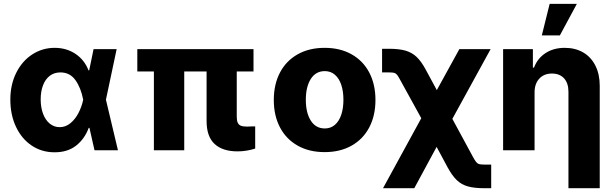

<svg xmlns="http://www.w3.org/2000/svg" viewBox="-20 -788 3216 1007"><path d="M34.2 -265.6Q34.2 -344.2 65.2 -406.2Q96.2 -468.3 149.4 -502.7Q202.6 -537.1 266.6 -537.1Q328.6 -537.1 375.7 -505.6Q422.9 -474.1 444.3 -418.9H447.8L470.7 -530.3H591.8L535.6 -265.1L598.6 0H475.6L449.2 -117.2H445.3Q423.8 -59.1 378.7 -23.9Q333.5 11.2 265.6 10.7Q199.2 10.7 146.5 -24.4Q93.8 -59.6 64 -122.6Q34.2 -185.5 34.2 -265.6ZM293 -121.1Q324.2 -121.1 349.6 -142.1Q375 -163.1 391.8 -195.8Q408.7 -228.5 416 -263.7L416.5 -265.1L416 -266.6Q404.3 -327.6 375.5 -367.9Q346.7 -408.2 296.9 -408.2Q264.2 -408.2 241 -390.4Q217.8 -372.6 205.6 -340.6Q193.4 -308.6 193.4 -266.6Q193.4 -224.6 205.8 -191.4Q218.3 -158.2 241 -139.6Q263.7 -121.1 293 -121.1Z M1309.6 -413.1H1221.7V-175.8Q1221.7 -155.3 1227.1 -144Q1232.4 -132.8 1243.9 -128.4Q1255.4 -124 1276.4 -124Q1293.9 -124 1300.8 -125H1318.4V-8.8Q1272.9 5.9 1225.6 5.9Q1147.5 5.9 1105.5 -33Q1063.5 -71.8 1063.5 -153.3V-413.1H946.3V0H787.1V-413.1H700.2V-530.3H1309.6Z M1416 -263.7Q1416 -345.2 1448.2 -407Q1480.5 -468.8 1540.8 -502.9Q1601.1 -537.1 1682.6 -537.1Q1764.2 -537.1 1824.5 -502.9Q1884.8 -468.8 1917 -407Q1949.2 -345.2 1949.2 -263.7Q1949.2 -182.1 1917 -120.4Q1884.8 -58.6 1824.5 -24.4Q1764.2 9.8 1682.6 9.8Q1601.1 9.8 1540.8 -24.4Q1480.5 -58.6 1448.2 -120.4Q1416 -182.1 1416 -263.7ZM1781.2 -264.6Q1781.2 -309.1 1769.8 -343.3Q1758.3 -377.4 1736.3 -396.2Q1714.4 -415 1683.6 -415Q1636.2 -415 1610.1 -374Q1584 -333 1584 -264.6Q1584 -196.3 1610.1 -155.3Q1636.2 -114.3 1683.6 -114.3Q1714.4 -114.3 1736.3 -133.1Q1758.3 -151.9 1769.8 -186Q1781.2 -220.2 1781.2 -264.6Z M2189.5 -168 2082.5 -362.3Q2069.8 -386.2 2063.2 -394.8Q2056.6 -403.3 2047.9 -405.8Q2039.1 -408.2 2019 -408.2H1983.9V-532.2H2019Q2072.8 -532.2 2106.7 -522.5Q2140.6 -512.7 2165.3 -489.3Q2189.9 -465.8 2213.4 -421.9L2271 -315.4L2389.2 -530.3H2553.2L2352.5 -164.6L2458.5 31.2Q2470.2 53.2 2477.3 61.8Q2484.4 70.3 2493.4 72.8Q2502.4 75.2 2522 75.2H2556.2V199.2H2522Q2467.8 199.2 2434.1 189.7Q2400.4 180.2 2376 157Q2351.6 133.8 2327.6 89.8L2270 -17.6L2152.8 199.2H1988.8Z M2783.7 0H2618.7V-530.3H2774.9V-433.6H2780.8Q2799.3 -482.4 2841.6 -509.8Q2883.8 -537.1 2941.9 -537.1Q2997.6 -537.1 3039.1 -512.7Q3080.6 -488.3 3103 -443.1Q3125.5 -397.9 3125.5 -337.9V199.2H2961.4V-306.6Q2961.4 -351.6 2938.5 -377Q2915.5 -402.3 2874.5 -402.3Q2833.5 -402.3 2808.6 -375.7Q2783.7 -349.1 2783.7 -303.7ZM2862.8 -767.6H3005.4L2916.5 -602.5H2821.8Z"/></svg>

Font: Pretendard GOV ExtraBold
Style: Regular
Weight: 800
Designer: Base glyphs from Inter by Rasmus Andersson; Hangeul glyphs from Noto Sans CJK(Source Han Sans) by Jang Soo-young and Kan
Foundry: Kil Hyung-jin
Version: Version 1.309